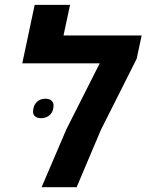

<svg xmlns="http://www.w3.org/2000/svg" viewBox="-20 -780 610 800"><path d="M256.8 -241.7 395.5 -516.1H72.8L124.5 -759.8H272L244.6 -632.3H570.3L549.3 -534.7L400.4 -238.8L299.3 0H153.3ZM117.7 -313.5Q117.7 -338.4 131.8 -353.5Q146 -368.7 168.9 -368.7Q186 -368.7 194.6 -360.6Q203.1 -352.5 203.1 -341.3Q203.1 -315.9 188.5 -301.8Q173.8 -287.6 151.4 -287.6Q134.3 -287.6 126 -295.2Q117.7 -302.7 117.7 -313.5Z"/></svg>

Font: Viking Open Sans
Style: Bold Italic
Weight: 700
Italic angle: -12°
Foundry: Ascender Corporation
Version: Version 2.000